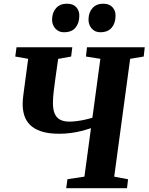

<svg xmlns="http://www.w3.org/2000/svg" viewBox="-20 -992 783 1012"><path d="M329 0 335.5 -47.5 425 -61 459.5 -316.5Q434.5 -308 407.2 -301.2Q380 -294.5 351.5 -290.8Q323 -287 292.5 -287Q234.5 -287 196.8 -299.8Q159 -312.5 137.8 -334.2Q116.5 -356 108 -383.8Q99.5 -411.5 99.5 -441Q99.5 -457.5 101.2 -475.2Q103 -493 105 -506.5L128.5 -682L60.5 -694L67 -743H361L355 -694L286.5 -681.5L271.5 -575.5Q266.5 -541.5 262.8 -508Q259 -474.5 259 -449Q259 -415.5 268 -393.8Q277 -372 296.2 -361.5Q315.5 -351 346 -351Q365 -351 387.2 -354Q409.5 -357 430.5 -361.8Q451.5 -366.5 467 -371.5L509 -682L433 -694L438.5 -743H743L737.5 -694L666 -682L582 -61L655 -47L649.5 0ZM317 -822Q289.5 -822 271.8 -841.5Q254 -861 254.5 -890.5Q255.5 -928 276.5 -950.2Q297.5 -972.5 332.5 -972.5Q365.5 -972.5 382.2 -953.8Q399 -935 398 -907.5Q397.5 -869.5 377.5 -845.8Q357.5 -822 317 -822ZM508.5 -822Q481 -822 463.5 -841.5Q446 -861 446.5 -890.5Q447.5 -928 468.2 -950.2Q489 -972.5 524 -972.5Q556 -972.5 573 -953.8Q590 -935 589 -907.5Q588.5 -869.5 568.5 -845.8Q548.5 -822 508.5 -822Z"/></svg>

Font: Merriweather 28pt ExtraBold
Style: Italic
Weight: 800
Italic angle: -7.8°
Version: Version 2.101